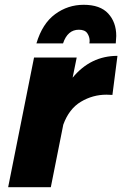

<svg xmlns="http://www.w3.org/2000/svg" viewBox="-20 -781 510 801"><path d="M463 -600H353L354 -610Q354 -628 344 -642.5Q334 -657 309 -657Q262 -657 243 -600H132Q156.5 -682.5 209.8 -721.8Q263 -761 329 -761Q398 -761 431.5 -724.5Q465 -688 465 -631ZM192 0H14L122 -541H300L283 -457Q358 -548 470 -548L449 -385L424 -386Q367 -386 317.5 -356.5Q268 -327 244 -261Z"/></svg>

Font: Argentum Sans
Style: Bold Italic
Weight: 700
Italic angle: -11°
Designer: Julieta Ulanovsky (font), Cristiano Sobral (main changes and remaster)
Foundry: Julieta Ulanovsky (font), Cristiano Sobral (main changes and remaster)
Version: Version 2.007;June 15, 2022;FontCreator 14.0.0.2814 64-bit; 